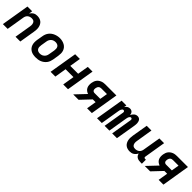

<svg xmlns="http://www.w3.org/2000/svg" viewBox="393 -1974 3415 3415"><g transform="rotate(45 2100.0 -266.5)"><path d="M25 0 113 -530H232L221 -463Q233 -480 247.5 -495Q262 -510 280 -520.5Q298 -531 317.5 -534.5Q337 -538 356 -538Q385 -538 412.5 -530Q440 -522 461 -505Q482 -488 495 -463.5Q508 -439 513.5 -412Q519 -385 518 -355.5Q517 -326 512 -297L463 0H343L395 -313Q397 -328 398 -343Q399 -358 396.5 -372Q394 -386 387.5 -399Q381 -412 370.5 -421Q360 -430 346 -433.5Q332 -437 317 -437Q297 -437 276.5 -431Q256 -425 239.5 -411.5Q223 -398 213.5 -379Q204 -360 201 -340L145 0Z M855 8Q823 8 792 2.5Q761 -3 734.5 -18Q708 -33 689 -56Q670 -79 660.5 -108Q651 -137 650.5 -169Q650 -201 655 -233L674 -343Q678 -371 688.5 -398Q699 -425 716.5 -448.5Q734 -472 758.5 -490Q783 -508 810 -519Q837 -530 864.5 -535.5Q892 -541 921 -541Q953 -541 983.5 -533.5Q1014 -526 1040.5 -511.5Q1067 -497 1086 -474Q1105 -451 1115 -422Q1125 -393 1125 -361Q1125 -329 1120 -297L1102 -187Q1097 -159 1087 -132Q1077 -105 1059 -81.5Q1041 -58 1017 -40Q993 -22 966 -11Q939 0 911 4Q883 8 855 8ZM857 -93Q872 -93 887 -95.5Q902 -98 916 -105Q930 -112 942.5 -122.5Q955 -133 963.5 -146.5Q972 -160 977 -174.5Q982 -189 984 -203L1003 -313Q1006 -337 1005 -360Q1004 -383 992.5 -401.5Q981 -420 960 -428.5Q939 -437 916 -437Q894 -437 871.5 -430Q849 -423 831.5 -407Q814 -391 804 -370Q794 -349 791 -327L773 -217Q769 -194 770 -171Q771 -148 782 -129.5Q793 -111 813.5 -102Q834 -93 857 -93Z M1225 0 1313 -530H1432L1398 -322H1596L1631 -530H1750L1663 0H1543L1579 -221H1381L1345 0Z M1793 0 1975 -192Q1948 -201 1925.5 -218.5Q1903 -236 1890.5 -261Q1878 -286 1876 -316Q1874 -346 1879 -376Q1883 -398 1890.5 -419.5Q1898 -441 1912 -460Q1926 -479 1945.5 -493Q1965 -507 1986.5 -515.5Q2008 -524 2030 -527Q2052 -530 2074 -530H2350L2263 0H2143L2173 -184H2103L1929 0ZM2044 -285H2190L2214 -429H2074Q2060 -429 2046 -425Q2032 -421 2021 -411Q2010 -401 2004.5 -387.5Q1999 -374 1996 -361Q1994 -347 1994.5 -333.5Q1995 -320 2001 -308.5Q2007 -297 2019 -291Q2031 -285 2044 -285Z M2393 0 2481 -530H2601L2593 -481Q2601 -494 2611 -504.5Q2621 -515 2633 -523Q2645 -531 2659 -534.5Q2673 -538 2687 -538Q2704 -538 2719.5 -532Q2735 -526 2745.5 -514.5Q2756 -503 2761.5 -487.5Q2767 -472 2769 -456Q2777 -472 2787.5 -487Q2798 -502 2812 -514Q2826 -526 2843 -532Q2860 -538 2877 -538Q2895 -538 2911 -531.5Q2927 -525 2937.5 -512Q2948 -499 2953.5 -482.5Q2959 -466 2960.5 -448.5Q2962 -431 2961 -413Q2960 -395 2957 -377L2894 0H2774L2840 -397Q2841 -405 2840.5 -412Q2840 -419 2836.5 -425Q2833 -431 2826.5 -434Q2820 -437 2813 -437Q2801 -437 2791 -427Q2781 -417 2776 -405.5Q2771 -394 2768 -382Q2765 -370 2763 -357L2704 0H2584L2650 -397Q2651 -405 2650.5 -412Q2650 -419 2646.5 -425Q2643 -431 2636.5 -434Q2630 -437 2622 -437Q2610 -437 2600.5 -427Q2591 -417 2585.5 -405.5Q2580 -394 2577 -382Q2574 -370 2572 -357L2513 0Z M3219 8Q3190 8 3162.5 0Q3135 -8 3114 -25Q3093 -42 3080 -66.5Q3067 -91 3061.5 -118Q3056 -145 3057.5 -174.5Q3059 -204 3063 -233L3113 -530H3232L3181 -217Q3178 -202 3177.5 -187Q3177 -172 3179 -158Q3181 -144 3187.5 -131Q3194 -118 3204.5 -109Q3215 -100 3229 -96.5Q3243 -93 3258 -93Q3278 -93 3298.5 -99Q3319 -105 3335.5 -118.5Q3352 -132 3361.5 -151Q3371 -170 3374 -190L3431 -530H3550L3483 -124Q3482 -118 3483 -112Q3484 -106 3487.5 -101.5Q3491 -97 3497 -95Q3503 -93 3510 -93H3529V8H3493Q3470 8 3448 4Q3426 0 3407.5 -11Q3389 -22 3377 -40Q3365 -58 3362 -80Q3351 -60 3336 -43Q3321 -26 3302 -13.5Q3283 -1 3261.5 3.5Q3240 8 3219 8Z M3593 0 3775 -192Q3748 -201 3725.5 -218.5Q3703 -236 3690.5 -261Q3678 -286 3676 -316Q3674 -346 3679 -376Q3683 -398 3690.5 -419.5Q3698 -441 3712 -460Q3726 -479 3745.5 -493Q3765 -507 3786.5 -515.5Q3808 -524 3830 -527Q3852 -530 3874 -530H4150L4063 0H3943L3973 -184H3903L3729 0ZM3844 -285H3990L4014 -429H3874Q3860 -429 3846 -425Q3832 -421 3821 -411Q3810 -401 3804.5 -387.5Q3799 -374 3796 -361Q3794 -347 3794.5 -333.5Q3795 -320 3801 -308.5Q3807 -297 3819 -291Q3831 -285 3844 -285Z"/></g></svg>

Font: Iosevka Curly Extended
Style: Bold Italic
Weight: 700
Width: 7
Italic angle: -9°
Monospace: yes
Designer: Belleve Invis
Foundry: Belleve Invis
Version: Version 11.1.0; ttfautohint (v1.8.3)